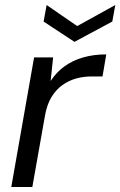

<svg xmlns="http://www.w3.org/2000/svg" viewBox="-20 -746 480 766"><path d="M25 0 116 -517H192L182 -423Q205 -458 237.5 -481.5Q270 -505 312 -517Q354 -529 404 -529L389 -441H346Q314 -441 284.5 -433Q255 -425 229.5 -407Q204 -389 185.5 -359Q167 -329 159 -282L109 0ZM440 -726 428 -660 277 -579 154 -660 166 -726 288 -642Z"/></svg>

Font: DM Sans 11pt
Style: Italic
Weight: 400
Italic angle: -10°
Version: Version 4.004;gftools[0.9.30]